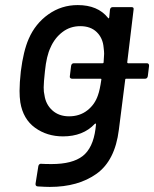

<svg xmlns="http://www.w3.org/2000/svg" viewBox="-20 -537 607 756"><path d="M567 -278 562 -237Q560 -227 551 -227H477Q473 -227 473 -223L448 -26Q433 95 360.5 147Q288 199 176 199Q160 199 128 197Q119 196 120 186L131 117Q132 112 135.5 109.5Q139 107 143 108Q157 109 183 109Q265 109 305.5 77.5Q346 46 356 -29L358 -47Q358 -53 353 -49Q307 0 228 0Q165 0 118 -34Q71 -68 60 -134Q57 -155 57 -179Q57 -211 62 -256Q72 -336 93 -384Q119 -444 170.5 -480.5Q222 -517 286 -517Q365 -517 405 -467Q408 -462 410 -468L413 -499Q415 -509 424 -509H498Q508 -509 506 -499L481 -292Q481 -290 482 -289Q483 -288 484 -288H558Q567 -288 567 -278ZM366 -163Q373 -182 379 -223Q380 -227 376 -227H264Q259 -227 256.5 -230Q254 -233 255 -237L260 -278Q262 -288 271 -288H384Q388 -288 388 -292L390 -325Q390 -334 388 -350Q385 -387 361 -410.5Q337 -434 296 -434Q256 -434 225.5 -410.5Q195 -387 179 -350Q163 -317 157 -257Q152 -212 152 -193Q152 -174 155 -163Q160 -126 186 -102.5Q212 -79 252 -79Q294 -79 324 -102.5Q354 -126 366 -163Z"/></svg>

Font: Barlow Medium
Style: Italic
Weight: 500
Italic angle: -7°
Designer: Jeremy Tribby
Foundry: Tribby Type
Version: Version 1.408